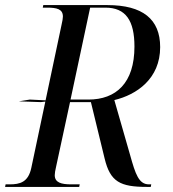

<svg xmlns="http://www.w3.org/2000/svg" viewBox="-41 -734 678 754"><path d="M-21 0H270L272 -10H238C200 -10 174 -17 174 -46C174 -53 176 -66 179 -78L234 -333H316L370 -111C392 -20 431 0 536 0H551L553 -10H544C504 -10 491 -50 470 -125L408 -341C496 -362 588 -425 588 -549C588 -659 519 -714 381 -714H129L127 -704H144C181 -704 206 -699 206 -669C206 -663 204 -650 201 -638L138 -340L76 -343L33 -336L119 -333L137 -335L82 -75C70 -18 37 -10 -3 -10H-19ZM306 -343H236L313 -704H373C453 -704 487 -653 487 -551C487 -408 415 -343 306 -343Z"/></svg>

Font: Noto Serif Display SemiCondensed
Style: Italic
Weight: 400
Width: 4
Italic angle: -12°
Designer: Monotype Design Team
Foundry: Monotype Imaging Inc.
Version: Version 2.009